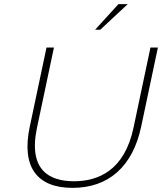

<svg xmlns="http://www.w3.org/2000/svg" viewBox="-20 -900 784 929"><path d="M205 -670 124 -287C83 -94 157 9 331 9C505 9 622 -94 663 -287L744 -670H708L626 -282C582 -74 454 -23 338 -23C222 -23 115 -74 159 -282L241 -670ZM440 -756H465L598 -880H553Z"/></svg>

Font: LT Wave Text Thin Italic
Style: Regular
Weight: 100
Designer: Daniel Lyons
Version: Version 2.5 (Glyphs App)